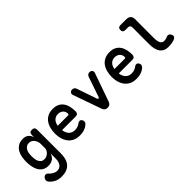

<svg xmlns="http://www.w3.org/2000/svg" viewBox="64 -1675 2873 2873"><g transform="rotate(-45 1500.0 -238.5)"><path d="M412 -111Q404 -84 390 -63.5Q376 -43 357 -29.5Q338 -16 313.5 -9Q289 -2 261 -2Q201 -2 163 -27.5Q125 -53 103.5 -93Q82 -133 73.5 -182.5Q65 -232 65 -278Q65 -326 73.5 -376Q82 -426 105.5 -467Q129 -508 169.5 -534Q210 -560 275 -560Q327 -560 361 -532.5Q395 -505 409 -457V-502Q409 -532 422.5 -546Q436 -560 465 -560Q494 -560 507.5 -546Q521 -532 521 -502V0Q521 64 505.5 111.5Q490 159 460.5 190.5Q431 222 387 237.5Q343 253 287 253Q221 253 174 229.5Q127 206 94 167Q85 157 81 146Q77 135 77 124Q77 114 81.5 102.5Q86 91 94 81.5Q102 72 112.5 65.5Q123 59 136 59Q147 59 156 63Q165 67 172 76Q184 88 198 100.5Q212 113 228.5 122.5Q245 132 263.5 138Q282 144 303 144Q323 144 342.5 136Q362 128 377.5 110.5Q393 93 402.5 66Q412 39 412 0ZM287 -114Q312 -114 334 -124Q356 -134 373 -150Q390 -166 399.5 -187Q409 -208 409 -230V-316Q409 -339 401.5 -363Q394 -387 379.5 -406.5Q365 -426 344.5 -439Q324 -452 298 -452Q261 -452 238 -435.5Q215 -419 202 -394.5Q189 -370 185 -340Q181 -310 181 -281Q181 -252 185 -222.5Q189 -193 201 -169Q213 -145 233.5 -129.5Q254 -114 287 -114Z M1060 -149Q1082 -149 1095.5 -132Q1109 -115 1109 -94Q1109 -82 1104 -71Q1099 -60 1084 -46Q1068 -32 1050 -22Q1032 -12 1010.5 -4.5Q989 3 965 6.5Q941 10 913 10Q853 10 807.5 -10.5Q762 -31 731.5 -68.5Q701 -106 684.5 -158Q668 -210 668 -271Q668 -327 681 -379.5Q694 -432 722 -472Q750 -512 795.5 -536Q841 -560 907 -560Q968 -560 1009 -538.5Q1050 -517 1075.5 -480Q1101 -443 1112 -394.5Q1123 -346 1123 -290Q1123 -266 1109 -251Q1095 -236 1070 -236H780Q785 -200 797.5 -174Q810 -148 828 -131.5Q846 -115 868.5 -107Q891 -99 917 -99Q957 -99 985 -111.5Q1013 -124 1027 -136Q1036 -143 1043.5 -146Q1051 -149 1060 -149ZM781 -328H1003Q1008 -328 1012.5 -333Q1017 -338 1017 -353Q1017 -371 1010 -388.5Q1003 -406 989 -420Q975 -434 954 -442.5Q933 -451 907 -451Q880 -451 858.5 -442Q837 -433 821 -417Q805 -401 795 -378.5Q785 -356 781 -328Z M1424 -48 1266 -497Q1262 -511 1264.5 -522Q1267 -533 1274.5 -542Q1282 -551 1293.5 -555.5Q1305 -560 1318 -560Q1338 -560 1352.5 -549Q1367 -538 1374 -518L1483 -200Q1489 -184 1500 -184Q1511 -184 1517 -200L1626 -518Q1633 -538 1647.5 -549Q1662 -560 1682 -560Q1695 -560 1706.5 -555.5Q1718 -551 1725.5 -542Q1733 -533 1735.5 -522Q1738 -511 1734 -497L1576 -48Q1566 -20 1548.5 -5Q1531 10 1500 10Q1469 10 1451.5 -5Q1434 -20 1424 -48Z M2260 -149Q2282 -149 2295.5 -132Q2309 -115 2309 -94Q2309 -82 2304 -71Q2299 -60 2284 -46Q2268 -32 2250 -22Q2232 -12 2210.5 -4.5Q2189 3 2165 6.5Q2141 10 2113 10Q2053 10 2007.5 -10.5Q1962 -31 1931.5 -68.5Q1901 -106 1884.5 -158Q1868 -210 1868 -271Q1868 -327 1881 -379.5Q1894 -432 1922 -472Q1950 -512 1995.5 -536Q2041 -560 2107 -560Q2168 -560 2209 -538.5Q2250 -517 2275.5 -480Q2301 -443 2312 -394.5Q2323 -346 2323 -290Q2323 -266 2309 -251Q2295 -236 2270 -236H1980Q1985 -200 1997.5 -174Q2010 -148 2028 -131.5Q2046 -115 2068.5 -107Q2091 -99 2117 -99Q2157 -99 2185 -111.5Q2213 -124 2227 -136Q2236 -143 2243.5 -146Q2251 -149 2260 -149ZM1981 -328H2203Q2208 -328 2212.5 -333Q2217 -338 2217 -353Q2217 -371 2210 -388.5Q2203 -406 2189 -420Q2175 -434 2154 -442.5Q2133 -451 2107 -451Q2080 -451 2058.5 -442Q2037 -433 2021 -417Q2005 -401 1995 -378.5Q1985 -356 1981 -328Z M2726 -244Q2726 -169 2745.5 -134Q2765 -99 2803 -99Q2820 -99 2837 -102Q2854 -105 2873 -114Q2898 -126 2916 -119Q2934 -112 2947 -90Q2961 -66 2955.5 -47Q2950 -28 2928 -16Q2896 0 2860 5Q2824 10 2784 10Q2743 10 2711 -4Q2679 -18 2656.5 -47Q2634 -76 2622.5 -120.5Q2611 -165 2611 -227L2612 -577Q2612 -602 2599.5 -614Q2587 -626 2563 -626H2508Q2482 -626 2469 -639Q2456 -652 2456 -678Q2456 -704 2469 -717Q2482 -730 2508 -730H2630Q2679 -730 2703 -706Q2727 -682 2727 -633Z"/></g></svg>

Font: Maple Mono SemiBold
Style: Regular
Weight: 600
Monospace: yes
Designer: subframe7536
Version: Version 7.000